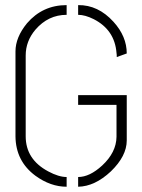

<svg xmlns="http://www.w3.org/2000/svg" viewBox="-20 -708 543 733"><path d="M39.1 -187.5V-511.7Q39.1 -565.4 83 -619.1Q142.6 -688.5 234.4 -688.5V-651.4Q164.1 -651.4 115.2 -594.7Q78.1 -550.8 78.1 -496.1V-187.5Q78.1 -99.6 164.1 -53.7Q204.1 -32.2 234.4 -32.2V4.9Q172.9 4.9 115.2 -37.1Q40 -92.8 39.1 -187.5ZM278.3 4.9V-32.2Q322.3 -32.2 370.1 -76.2Q423.8 -126 424.8 -185.5V-307.6H278.3V-344.7H463.9V-171.9Q463.9 -112.3 403.3 -53.7Q341.8 3.9 278.3 4.9ZM278.3 -651.4V-688.5Q354.5 -689.5 413.1 -625Q463.9 -569.3 463.9 -503.9L425.8 -490.2Q425.8 -501 424.8 -505.9Q418 -593.8 337.9 -634.8Q304.7 -651.4 278.3 -651.4Z"/></svg>

Font: Post No Bills Jaffna Light
Style: Regular
Weight: 300
Designer: Kosala Senevirathne, Siva Puranthara, Lasantha Premarathna, Tharique Azeez
Foundry: Mooniak
Version: Version 1.220 ; ttfautohint (v1.6)